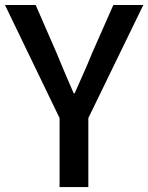

<svg xmlns="http://www.w3.org/2000/svg" viewBox="-23 -756 599 776"><path d="M217.8 0V-278.8L-2.9 -735.8H121.1L206.1 -541Q223.1 -499.5 239.7 -460.2Q256.3 -420.9 274.9 -378.9H278.8Q296.9 -420.9 314.7 -460.2Q332.5 -499.5 349.1 -541L435.1 -735.8H556.2L334 -278.8V0Z"/></svg>

Font: `nÑOS CN Medium
Style: Regular
Weight: 500
Designer: Ryoko NISHIZUKA ?XZm?[P (kana & ideographs); Paul D. Hunt (Latin, Greek & Cyrillic); Wenlong ZHANG _ e??? (bopomofo); Sa
Foundry: Adobe Systems Incorporated
Version: Version 1.004 June 21, 2023